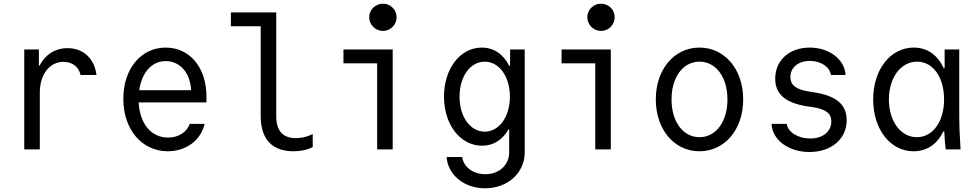

<svg xmlns="http://www.w3.org/2000/svg" viewBox="-20 -807 5260 1037"><path d="M195 0V-307C195 -405 248 -473 323 -473C370 -473 406 -446 415 -402H501C491 -490 430 -547 345 -547C278 -547 224 -512 194 -453H190V-540H111V0Z M729 -254H1095V-286C1095 -442 1005 -550 875 -550C741 -550 646 -435 646 -273C646 -108 746 10 886 10C985 10 1065 -49 1085 -138H1005C989 -93 944 -64 888 -64C796 -64 735 -139 729 -254ZM875 -477C951 -477 1008 -415 1012 -320H732C746 -416 800 -477 875 -477Z M1472 -181V-740H1227V-665H1388V-181C1388 -56 1449 10 1565 10C1605 10 1641 2 1669 -13V-83C1639 -68 1609 -61 1579 -61C1507 -61 1472 -100 1472 -181Z M2101 -540H1835V-465H2017V0H2101ZM1974 -714C1974 -673 2008 -640 2048 -640C2089 -640 2122 -673 2122 -714C2122 -755 2089 -787 2048 -787C2008 -787 1974 -755 1974 -714Z M2730 -108V16C2730 84 2676 134 2601 134C2535 134 2484 95 2476 41H2392C2399 138 2487 210 2600 210C2722 210 2814 127 2814 16V-540H2735V-452H2730C2699 -514 2647 -550 2582 -550C2465 -550 2378 -436 2378 -285C2378 -134 2466 -20 2584 -20C2645 -20 2695 -52 2726 -108ZM2598 -96C2520 -96 2462 -176 2462 -285C2462 -394 2520 -474 2598 -474C2676 -474 2734 -394 2734 -285C2734 -176 2676 -96 2598 -96Z M3279 -540H3013V-465H3195V0H3279ZM3152 -714C3152 -673 3186 -640 3226 -640C3267 -640 3300 -673 3300 -714C3300 -755 3267 -787 3226 -787C3186 -787 3152 -755 3152 -714Z M3758 10C3894 10 3994 -107 3994 -270C3994 -433 3894 -550 3758 -550C3622 -550 3522 -433 3522 -270C3522 -107 3622 10 3758 10ZM3758 -66C3669 -66 3607 -150 3607 -270C3607 -390 3669 -474 3758 -474C3847 -474 3909 -390 3909 -270C3909 -150 3847 -66 3758 -66Z M4147 -138C4151 -51 4239 14 4352 14C4471 14 4553 -57 4553 -158C4553 -243 4496 -291 4372 -309L4348 -313C4279 -324 4249 -347 4249 -391C4249 -443 4292 -478 4354 -478C4414 -478 4461 -446 4468 -402H4547C4542 -487 4458 -550 4353 -550C4243 -550 4167 -481 4167 -382C4167 -298 4222 -251 4342 -232L4367 -229C4441 -217 4470 -195 4470 -151C4470 -96 4424 -59 4356 -59C4290 -59 4236 -93 4229 -138Z M5075 -97H5080C5081 -65 5084 -34 5088 0H5168C5164 -63 5161 -129 5161 -180V-540H5082V-439H5077C5044 -510 4988 -550 4915 -550C4789 -550 4696 -431 4696 -270C4696 -108 4789 10 4914 10C4987 10 5042 -29 5075 -97ZM5079 -270C5079 -150 5018 -66 4932 -66C4844 -66 4781 -153 4781 -270C4781 -387 4845 -474 4933 -474C5019 -474 5079 -390 5079 -270Z"/></svg>

Font: CommitMono-dimboump
Style: Regular
Weight: 400
Monospace: yes
Designer: Eigil Nikolajsen
Foundry: Eigil Nikolajsen
Version: Version 1.143